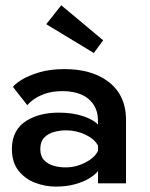

<svg xmlns="http://www.w3.org/2000/svg" viewBox="-20 -678 556 710"><path d="M186 12Q147 12 109.8 -2.2Q72.5 -16.5 48.2 -47.2Q24 -78 24 -127.5Q24 -199.5 81 -233.5Q128.5 -261.5 198 -261.5Q249 -261.5 287.8 -248.2Q326.5 -235 342.5 -217Q342.5 -237 341 -250.5Q339.5 -264 333 -278.5Q318 -310 286.8 -325.5Q255.5 -341 212.5 -341Q176.5 -341 151 -332.8Q125.5 -324.5 108.2 -312.8Q91 -301 81 -289L28 -356.5Q35.5 -367.5 59.8 -382.8Q84 -398 124.2 -410.2Q164.5 -422.5 219 -422.5Q314 -422.5 374.5 -380.5Q446 -330.5 446 -234.5V0H342.5V-45.5Q331 -31 309.2 -18Q287.5 -5 256.5 3.5Q225.5 12 186 12ZM222 -59Q261 -59 296 -77.2Q331 -95.5 342.5 -120.5V-139Q331 -163 297 -179.5Q263 -196 224 -196Q202 -196 180.2 -190.2Q158.5 -184.5 143.8 -169.5Q129 -154.5 129 -127Q129 -100.5 143 -85.8Q157 -71 178.5 -65Q200 -59 222 -59ZM327 -482 151 -588.5 206.5 -658.5 361.5 -529Z"/></svg>

Font: Lucymar Sans Medium
Style: Regular
Weight: 500
Foundry: The League of Moveable Type (original font) / Main changes by Cristiano Sobral with portions from Mirco Monsees
Version: Version 2.001;August 30, 2020;FontCreator 13.0.0.2681 64-bit